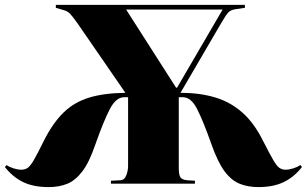

<svg xmlns="http://www.w3.org/2000/svg" viewBox="-22 -750 1253 784"><path d="M177 14Q114 14 71.5 -7Q29 -28 -2 -68L5 -76Q16 -68 33.5 -62.5Q51 -57 65 -57Q80 -57 91 -64.5Q102 -72 116.5 -97Q131 -122 156 -173Q193 -247 237 -290Q281 -333 342 -351.5Q403 -370 490 -371L295 -654Q273 -685 263 -695Q253 -705 237 -709L206 -718V-730H978V-718L943 -713Q920 -710 910 -699Q900 -688 882 -657L715 -371Q793 -371 855.5 -352.5Q918 -334 967 -291Q1016 -248 1053 -173Q1079 -122 1093.5 -97Q1108 -72 1119 -64.5Q1130 -57 1144 -57Q1158 -57 1175.5 -62.5Q1193 -68 1205 -76L1211 -68Q1180 -28 1137.5 -7Q1095 14 1033 14Q991 14 957 0.5Q923 -13 895 -50.5Q867 -88 841 -162Q807 -258 782.5 -305.5Q758 -353 725 -353H708V-65Q708 -35 715 -25.5Q722 -16 742 -14L774 -12V0H431V-12L470 -14Q483 -15 489.5 -26Q496 -37 498.5 -50Q501 -63 501 -69V-353H485Q452 -353 427 -305.5Q402 -258 368 -162Q343 -88 314.5 -50.5Q286 -13 252.5 0.5Q219 14 177 14ZM697 -392H701L887 -711H493Z"/></svg>

Font: Literata 72pt ExtraBold
Style: Regular
Weight: 800
Designer: Latin by Veronika Burian and Jose Scaglione. Greek by Irene Vlachou. Cyrillic by Vera Evstafieva.
Foundry: TypeTogether
Version: Version 3.002